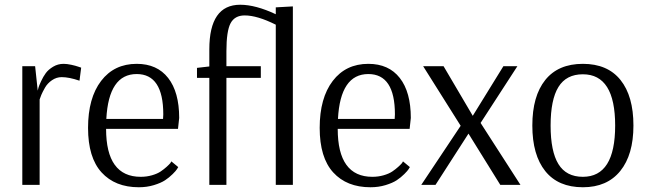

<svg xmlns="http://www.w3.org/2000/svg" viewBox="-20 -779 2727 809"><path d="M74 0V-500H128L139 -397Q140 -402 142 -409.5Q144 -417 153 -436.5Q162 -456 173 -471Q184 -486 204 -498Q224 -510 248 -510Q262 -510 280.5 -506Q299 -502 310 -498L322 -494L315 -439Q271 -454 240 -454Q218 -454 199 -441Q180 -428 169.5 -409.5Q159 -391 154 -379Q149 -367 147 -360V0Z M565 10Q465 10 408 -52.5Q351 -115 351 -240Q351 -366 406 -438Q461 -510 556 -510Q642 -510 688.5 -450.5Q735 -391 735 -282L730 -236H427Q427 -34 573 -34Q598 -34 620.5 -40.5Q643 -47 657 -56.5Q671 -66 682 -76Q693 -86 698 -92L702 -99L731 -75Q729 -72 725.5 -66Q722 -60 707.5 -45.5Q693 -31 675.5 -19.5Q658 -8 628.5 1Q599 10 565 10ZM428 -278H667Q668 -288 668 -297Q668 -467 556 -467Q438 -467 428 -278Z M862 0V-451H810V-493L862 -499V-571Q862 -759 992 -759Q1057 -759 1142 -719V-748L1214 -752V0H1142V-675Q1064 -714 1011 -714Q969 -714 951.5 -681Q934 -648 934 -563V-500H1079V-451H934V0Z M1541 10Q1441 10 1384 -52.5Q1327 -115 1327 -240Q1327 -366 1382 -438Q1437 -510 1532 -510Q1618 -510 1664.5 -450.5Q1711 -391 1711 -282L1706 -236H1403Q1403 -34 1549 -34Q1574 -34 1596.5 -40.5Q1619 -47 1633 -56.5Q1647 -66 1658 -76Q1669 -86 1674 -92L1678 -99L1707 -75Q1705 -72 1701.5 -66Q1698 -60 1683.5 -45.5Q1669 -31 1651.5 -19.5Q1634 -8 1604.5 1Q1575 10 1541 10ZM1404 -278H1643Q1644 -288 1644 -297Q1644 -467 1532 -467Q1414 -467 1404 -278Z M1755 0 1921 -249 1763 -500H1849L1972 -291L2101 -500H2160L2005 -261L2173 0H2088L1954 -216L1815 0Z M2436 10Q2332 10 2277.5 -58Q2223 -126 2223 -250Q2223 -374 2277.5 -442Q2332 -510 2436 -510Q2540 -510 2594.5 -442Q2649 -374 2649 -250Q2649 -127 2593.5 -58.5Q2538 10 2436 10ZM2436 -34Q2572 -34 2572 -250Q2572 -466 2436 -466Q2366 -466 2333 -412.5Q2300 -359 2300 -250Q2300 -141 2333 -87.5Q2366 -34 2436 -34Z"/></svg>

Font: Arsenal
Style: Regular
Weight: 400
Designer: Andrij Shevchenko
Foundry: Stairsfor
Version: Version 2.001;PS 002.001;hotconv 1.0.88;makeotf.lib2.5.64775